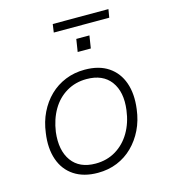

<svg xmlns="http://www.w3.org/2000/svg" viewBox="-113 -848 833 946"><g transform="rotate(-15 303.0 -375.0)"><path d="M270 8Q198 8 149.5 -24Q101 -56 81 -114Q61 -172 72 -248Q79 -304 101.5 -350Q124 -396 158.5 -429.5Q193 -463 238.5 -481.5Q284 -500 337 -500Q410 -500 457.5 -468Q505 -436 525 -379Q545 -322 535 -246Q528 -189 505.5 -143Q483 -97 448.5 -63Q414 -29 369 -10.5Q324 8 270 8ZM271 -39Q329 -39 374.5 -66.5Q420 -94 448.5 -142.5Q477 -191 485 -254Q497 -345 457 -399Q417 -453 334 -453Q277 -453 231.5 -426Q186 -399 158 -351Q130 -303 121 -240Q110 -148 149.5 -93.5Q189 -39 271 -39ZM238 -716 244 -758H528L521 -716ZM327 -593 337 -657H404L394 -593Z"/></g></svg>

Font: Nunito Sans 7pt ExtraLight
Style: Italic
Weight: 250
Italic angle: -9°
Designer: Vernon Adams
Foundry: Vernon Adams
Version: Version 3.101;gftools[0.9.27]